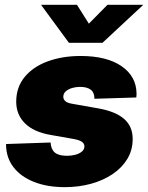

<svg xmlns="http://www.w3.org/2000/svg" viewBox="-20 -772 619 804"><path d="M251.5 11.7Q177.7 11.7 122.3 -10.3Q66.9 -32.2 36.4 -72Q5.9 -111.8 5.4 -165.5Q5.4 -166.5 5.4 -167.5Q5.4 -168.5 5.4 -168.9L191.9 -175.3Q193.4 -147 209.5 -133.3Q225.6 -119.6 260.7 -119.6Q279.3 -119.6 295.7 -124Q312 -128.4 322.8 -137.2Q333.5 -146 333.5 -159.2Q333.5 -170.9 322.5 -178.5Q311.5 -186 286.1 -190.4L191.9 -207Q121.1 -219.2 84.5 -255.6Q47.9 -292 47.9 -346.2Q47.9 -406.7 83.3 -449.7Q118.7 -492.7 179.9 -515.1Q241.2 -537.6 317.4 -537.6Q426.8 -537.6 489 -494.9Q551.3 -452.1 551.8 -379.4Q551.8 -376.5 551.5 -372.3Q551.3 -368.2 550.8 -363.8L375.5 -358.4Q375.5 -384.3 360.1 -396.2Q344.7 -408.2 314.9 -408.2Q298.3 -408.2 282.2 -403.6Q266.1 -398.9 255.6 -389.6Q245.1 -380.4 245.1 -366.7Q245.1 -356.4 253.4 -348.6Q261.7 -340.8 282.7 -337.4L390.1 -318.4Q463.4 -305.7 499.5 -274.2Q535.6 -242.7 535.6 -189.9Q535.6 -144 513.4 -106.9Q491.2 -69.8 451.9 -43.2Q412.6 -16.6 361.1 -2.4Q309.6 11.7 251.5 11.7ZM302.2 -752 352.1 -672.9 430.2 -752H579.1L578.6 -750.5L409.2 -592.8H268.6L152.8 -750.5V-752Z"/></svg>

Font: Inter 24pt Black
Style: Italic
Weight: 900
Italic angle: -9.3988°
Designer: Rasmus Andersson
Foundry: rsms
Version: Version 4.001;git-66647c0bb